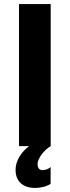

<svg xmlns="http://www.w3.org/2000/svg" viewBox="-20 -720 343 946"><path d="M73.6 0H229.8V-700H73.6ZM154 206Q171.6 206 191.4 201.5Q211.2 197 229.4 186V103Q221.2 110.6 210.8 114.4Q200.4 118.2 189.8 118.2Q178 118.2 171.6 110.8Q165.2 103.4 165.2 88.6Q165.2 76.8 171.5 63.5Q177.8 50.2 187.4 38Q197 25.8 208.4 15.8Q219.8 5.8 229.8 0L178.6 -29.4Q151.6 -19.6 129.1 -4Q106.6 11.6 90.5 31.2Q74.4 50.8 65.6 72.9Q56.8 95 56.8 117.4Q56.8 159 82.2 182.5Q107.6 206 154 206Z"/></svg>

Font: Fixel Variable
Style: Regular
Weight: 100
Width: 3
Designer: AlfaBravo + MacPaw
Foundry: Kyrylo Tkachov, Marchela Mozhyna, Serhii Makarenko, Maria Weinstein, Zakhar Kryvoshyya
Version: Version 1.211